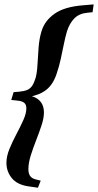

<svg xmlns="http://www.w3.org/2000/svg" viewBox="-20 -746 457 896"><path d="M32.5 -279.5 43.5 -316 68.5 -318Q92 -320 106.8 -326.2Q121.5 -332.5 130.5 -346.2Q139.5 -360 146.5 -383.5Q153 -407.5 155 -445.8Q157 -484 160.2 -525.2Q163.5 -566.5 173.5 -599.5Q188 -649 234.8 -682Q281.5 -715 370 -721.5L417 -725.5L412 -689L387 -686.5Q349.5 -683 326.8 -660Q304 -637 292 -598Q284.5 -572 277.8 -539Q271 -506 263.5 -471Q256 -436 244.5 -402.5Q228 -352 196.2 -327Q164.5 -302 114 -294L116 -300Q140 -295.5 155.2 -284.5Q170.5 -273.5 177.8 -257.5Q185 -241.5 185 -221Q185 -195 174 -161.5Q163 -128 148.8 -91.8Q134.5 -55.5 123.5 -20.5Q112.5 14.5 112.5 43.5Q112.5 64 120.8 75.5Q129 87 147.5 91.5L170 97L157 130L111.5 123.5Q59.5 115.5 34.8 84.8Q10 54 10 14Q10 -16.5 24 -50.8Q38 -85 56.5 -119.8Q75 -154.5 89 -185.8Q103 -217 103 -241Q103 -257.5 93.2 -266Q83.5 -274.5 61 -276.5Z"/></svg>

Font: Newsreader 36pt ExtraBold
Style: Italic
Weight: 800
Italic angle: -17°
Designer: Hugues Gentile
Foundry: Production Type
Version: Version 1.003